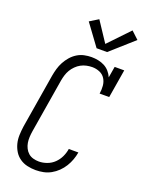

<svg xmlns="http://www.w3.org/2000/svg" viewBox="-179 -1059 864 1150"><g transform="rotate(20 253.0 -484.5)"><path d="M199 8Q172 8 145.5 2Q119 -4 97.5 -19Q76 -34 62.5 -56Q49 -78 42.5 -103.5Q36 -129 37 -157Q38 -185 42 -213L99 -558Q103 -581 109.5 -603.5Q116 -626 127.5 -647.5Q139 -669 155.5 -688Q172 -707 193 -720Q214 -733 237.5 -738Q261 -743 284 -743Q306 -743 327.5 -738.5Q349 -734 367 -724.5Q385 -715 399 -699Q413 -683 421 -664L433 -735H494L464 -554H403Q407 -579 405 -604Q403 -629 390.5 -649Q378 -669 355.5 -678.5Q333 -688 308 -688Q290 -688 271.5 -684Q253 -680 236.5 -671Q220 -662 206 -648Q192 -634 182.5 -618Q173 -602 167.5 -584Q162 -566 159 -549L102 -204Q99 -185 98 -166Q97 -147 100 -129.5Q103 -112 111 -96Q119 -80 132 -68.5Q145 -57 163 -52Q181 -47 199 -47Q225 -47 251 -56.5Q277 -66 296.5 -85Q316 -104 327.5 -128.5Q339 -153 343 -179H404Q400 -155 391.5 -131.5Q383 -108 369.5 -86Q356 -64 337 -45.5Q318 -27 295.5 -14.5Q273 -2 248.5 3Q224 8 199 8ZM293 -803 194 -938 249 -972 333 -845 459 -977 506 -933 360 -803Z"/></g></svg>

Font: Iosevka Curly Slab LtObl
Style: Regular
Weight: 300
Italic angle: -9°
Monospace: yes
Designer: Belleve Invis
Foundry: Belleve Invis
Version: Version 11.0.0; ttfautohint (v1.8.3)